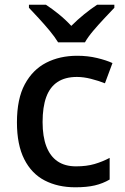

<svg xmlns="http://www.w3.org/2000/svg" viewBox="-20 -786 530 816"><path d="M300 10Q226 10 170 -19Q114 -48 83 -109.5Q52 -171 52 -266Q52 -366 85.5 -428Q119 -490 176.5 -519.5Q234 -549 308 -549Q353 -549 392.5 -539.5Q432 -530 458 -518L426 -432Q398 -443 366.5 -451Q335 -459 307 -459Q257 -459 224.5 -437.5Q192 -416 176.5 -373.5Q161 -331 161 -267Q161 -206 177 -164Q193 -122 224.5 -100.5Q256 -79 303 -79Q348 -79 382 -89Q416 -99 446 -115V-23Q417 -6 383 2Q349 10 300 10ZM227 -606Q213 -629 191 -655.5Q169 -682 145 -708Q121 -734 103 -753V-766H175Q201 -749 229.5 -726Q258 -703 283 -676Q310 -703 338.5 -726Q367 -749 393 -766H466V-753Q448 -734 423.5 -708Q399 -682 376.5 -655.5Q354 -629 341 -606Z"/></svg>

Font: Noto Sans Devanagari Medium
Style: Regular
Weight: 500
Version: Version 2.003